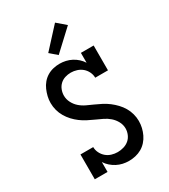

<svg xmlns="http://www.w3.org/2000/svg" viewBox="-235 -1093 1069 1212"><g transform="rotate(-30 300.0 -487.0)"><path d="M338 8Q315 8 293 3Q271 -2 251 -12.5Q231 -23 214 -38Q197 -53 185 -72V0H92V-181H185Q185 -159 195 -138.5Q205 -118 222 -103.5Q239 -89 260.5 -82.5Q282 -76 304 -76Q326 -76 348 -82.5Q370 -89 386.5 -103Q403 -117 412 -138Q421 -159 421 -181Q421 -208 408 -232Q395 -256 375 -273.5Q355 -291 331 -302.5Q307 -314 282.5 -325Q258 -336 234.5 -348Q211 -360 189.5 -376Q168 -392 150 -411.5Q132 -431 118.5 -454Q105 -477 98 -503Q91 -529 91 -556Q91 -580 96.5 -603Q102 -626 111.5 -648Q121 -670 136.5 -688.5Q152 -707 172.5 -719.5Q193 -732 216.5 -737.5Q240 -743 263 -743Q286 -743 308 -738Q330 -733 350 -722.5Q370 -712 386.5 -697Q403 -682 415 -663V-735H508V-554H415Q415 -576 405 -596.5Q395 -617 378.5 -631Q362 -645 340.5 -652Q319 -659 297 -659Q275 -659 254.5 -652.5Q234 -646 218.5 -631.5Q203 -617 195 -596.5Q187 -576 187 -554Q187 -528 199.5 -503.5Q212 -479 232 -461.5Q252 -444 276.5 -432.5Q301 -421 325 -410.5Q349 -400 373 -387.5Q397 -375 418 -359Q439 -343 457.5 -323.5Q476 -304 489.5 -281Q503 -258 510 -232Q517 -206 517 -180Q517 -155 511.5 -131.5Q506 -108 495.5 -86Q485 -64 468.5 -45.5Q452 -27 431 -15Q410 -3 386 2.5Q362 8 338 8ZM287 -793 236 -837 369 -982 432 -928Z"/></g></svg>

Font: Iosevka Etoile Medium
Style: Regular
Weight: 500
Designer: Belleve Invis
Foundry: Belleve Invis
Version: Version 22.1.2; ttfautohint (v1.8.4)